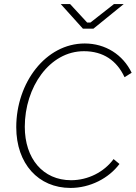

<svg xmlns="http://www.w3.org/2000/svg" viewBox="-20 -917 668 945"><path d="M327 8C423 8 515 -39 568 -110L539 -134C492 -70 413 -30 330 -30C191 -30 102 -137 102 -293C102 -487 223 -665 393 -665C488 -665 555 -619 593 -537L628 -559C585 -648 499 -703 397 -703C205 -703 60 -510 60 -291C60 -111 169 8 327 8ZM388 -776H440L589 -897H541L425 -806H409L325 -897H279Z"/></svg>

Font: Fixel Text 20240404 ExtraLight
Style: Italic
Weight: 200
Width: 4
Italic angle: -10°
Designer: AlfaBravo + MacPaw
Foundry: Kyrylo Tkachov, Marchela Mozhyna, Serhii Makarenko, Maria Weinstein, Zakhar Kryvoshyya
Version: Version 1.211;Glyphs 3.2 (3225)